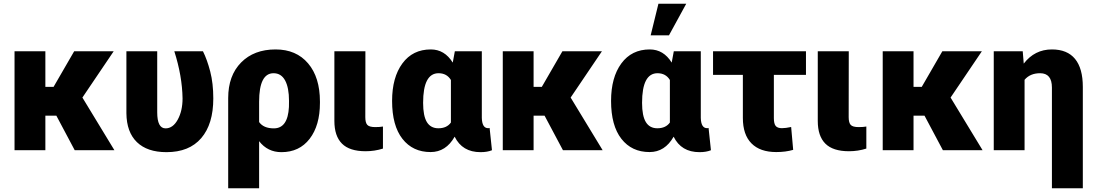

<svg xmlns="http://www.w3.org/2000/svg" viewBox="-20 -802 5843 1025"><path d="M280.8 -184.6H222.2V0H57.6V-528.3H222.2V-338.4H266.1L376 -528.3H586.9L419.9 -281.2L590.8 0H378.9Z M819.3 -528.3V-202.6Q819.3 -116.7 863.8 -116.7Q903.3 -116.7 929 -163.6Q954.6 -210.4 954.6 -276.4Q952.6 -396.5 910.6 -528.3H1063.5Q1085.9 -483.4 1102.3 -420.2Q1118.7 -356.9 1118.7 -276.4Q1118.7 -139.6 1054.4 -64.7Q990.2 10.3 868.7 10.3Q766.1 10.3 710.9 -43.2Q655.8 -96.7 654.8 -197.3V-528.3Z M1451.2 -538.1Q1561.5 -538.1 1624.8 -463.6Q1688 -389.2 1688 -259.8V-252.9Q1688 -132.3 1633.1 -61Q1578.1 10.3 1482.4 10.3Q1408.7 10.3 1363.3 -48.3V203.1H1198.2V-278.3Q1198.2 -398.4 1267.1 -468.3Q1335.9 -538.1 1451.2 -538.1ZM1363.3 -150.4Q1387.2 -116.7 1441.9 -116.7Q1516.6 -116.7 1522.5 -231L1522.9 -263.2Q1522.9 -334 1502 -372.6Q1481 -411.1 1440.4 -411.1Q1363.3 -411.1 1363.3 -258.8Z M1930.7 -528.3 1930.2 -176.8Q1930.2 -147 1940.9 -135.3Q1951.7 -123.5 1983.4 -123.5Q2007.8 -123.5 2024.4 -126.5V-8.8Q1980 5.4 1931.6 5.4Q1846.2 5.4 1805.7 -35.2Q1765.1 -75.7 1765.1 -156.2V-528.3Z M2552.2 -528.3V-172.4Q2553.7 -117.7 2585.9 -117.7Q2591.3 -117.7 2593.8 -119.1L2606.4 0Q2581.5 10.3 2545.4 10.3Q2447.8 10.3 2407.2 -72.3Q2360.8 9.8 2278.8 9.8Q2183.6 9.8 2128.4 -60.8Q2073.2 -131.3 2073.2 -263.2Q2073.2 -388.7 2128.2 -463.4Q2183.1 -538.1 2279.8 -538.1Q2353.5 -538.1 2397 -467.8L2408.2 -528.3ZM2238.8 -252.9Q2238.8 -183.1 2259 -150.1Q2279.3 -117.2 2320.3 -117.2Q2365.2 -117.2 2387.2 -147.9V-375Q2365.2 -411.1 2321.3 -411.1Q2238.8 -411.1 2238.8 -252.9Z M2887.2 -184.6H2828.6V0H2664.1V-528.3H2828.6V-338.4H2872.6L2982.4 -528.3H3193.4L3026.4 -281.2L3197.3 0H2985.4Z M3721.2 -528.3V-172.4Q3722.7 -117.7 3754.9 -117.7Q3760.3 -117.7 3762.7 -119.1L3775.4 0Q3750.5 10.3 3714.4 10.3Q3616.7 10.3 3576.2 -72.3Q3529.8 9.8 3447.8 9.8Q3352.5 9.8 3297.4 -60.8Q3242.2 -131.3 3242.2 -263.2Q3242.2 -388.7 3297.1 -463.4Q3352.1 -538.1 3448.7 -538.1Q3522.5 -538.1 3565.9 -467.8L3577.1 -528.3ZM3407.7 -252.9Q3407.7 -183.1 3428 -150.1Q3448.2 -117.2 3489.3 -117.2Q3534.2 -117.2 3556.2 -147.9V-375Q3534.2 -411.1 3490.2 -411.1Q3407.7 -411.1 3407.7 -252.9ZM3495.1 -782.2H3643.6L3551.3 -613.3H3453.6Z M4282.7 -402.3H4111.3V-171.4Q4111.3 -141.6 4121.1 -129.6Q4130.9 -117.7 4154.3 -117.7Q4173.8 -117.7 4203.6 -124L4214.4 -2Q4174.3 9.8 4124 9.8Q4037.6 9.8 3991.7 -36.6Q3945.8 -83 3945.8 -172.4V-402.3H3786.6V-528.3H4282.7Z M4511.2 -528.3 4510.7 -176.8Q4510.7 -147 4521.5 -135.3Q4532.2 -123.5 4564 -123.5Q4588.4 -123.5 4605 -126.5V-8.8Q4560.5 5.4 4512.2 5.4Q4426.8 5.4 4386.2 -35.2Q4345.7 -75.7 4345.7 -156.2V-528.3Z M4915.5 -184.6H4856.9V0H4692.4V-528.3H4856.9V-338.4H4900.9L5010.7 -528.3H5221.7L5054.7 -281.2L5225.6 0H5013.7Z M5439.9 -528.3 5445.3 -462.4Q5503.4 -538.1 5595.7 -538.1Q5677.7 -538.1 5719.2 -487.5Q5760.7 -437 5760.7 -337.9V203.1H5595.7V-334.5Q5595.7 -411.1 5532.7 -411.1Q5479.5 -411.1 5449.7 -376V0H5285.2V-528.3Z"/></svg>

Font: Roboto Black
Style: Regular
Weight: 900
Designer: Google
Version: Version 2.134; 2016